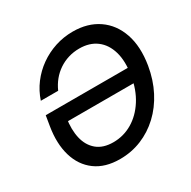

<svg xmlns="http://www.w3.org/2000/svg" viewBox="-165 -899 1067 1072"><g transform="rotate(-30 368.5 -363.5)"><path d="M312 10.7Q216.3 10.7 154.8 -34.7Q93.3 -80.1 69.6 -160.2Q45.9 -240.2 63 -344.2L73.7 -409.2H636.7L621.6 -318.4H134.3L167.5 -340.3Q155.8 -268.6 168.9 -211.7Q182.1 -154.8 221.4 -122.1Q260.7 -89.4 326.2 -89.4Q392.1 -89.4 448.5 -122.6Q504.9 -155.8 544.2 -217.3Q583.5 -278.8 597.2 -363.3Q611.3 -448.7 593.5 -510.3Q575.7 -571.8 531.5 -605Q487.3 -638.2 421.4 -638.2Q384.3 -638.2 350.8 -627.9Q317.4 -617.7 288.8 -598.4Q260.3 -579.1 238.5 -552.5Q216.8 -525.9 202.1 -492.7H90.3Q108.4 -547.4 142.3 -592.3Q176.3 -637.2 222.4 -669.9Q268.6 -702.6 323.2 -720.5Q377.9 -738.3 437 -738.3Q533.2 -738.3 600.6 -691.9Q668 -645.5 696.8 -561.3Q725.6 -477.1 707 -363.3Q692.9 -278.8 657.2 -210Q621.6 -141.1 568.8 -91.8Q516.1 -42.5 450.9 -15.9Q385.7 10.7 312 10.7Z"/></g></svg>

Font: Inter 24pt Medium
Style: Italic
Weight: 500
Italic angle: -9.3988°
Designer: Rasmus Andersson
Foundry: rsms
Version: Version 4.001;git-66647c0bb